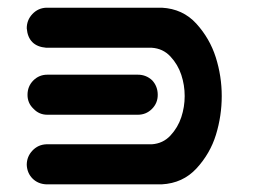

<svg xmlns="http://www.w3.org/2000/svg" viewBox="-20 -482 665 501"><path d="M402.3 -461.9Q457 -459 492.2 -420.4Q527.3 -381.8 543 -332.5Q558.6 -283.2 558.6 -231.4Q558.6 -179.7 543.5 -130.4Q528.3 -81.1 492.7 -42.5Q457 -3.9 402.3 -1H100.6Q79.1 -2 64.9 -16.1Q50.8 -30.3 49.8 -51.8Q49.8 -73.2 64.5 -88.9Q79.1 -104.5 100.6 -105.5H376Q405.3 -107.4 424.8 -128.4Q444.3 -149.4 453.1 -176.3Q461.9 -203.1 461.9 -231.4Q461.9 -259.8 453.1 -286.6Q444.3 -313.5 424.8 -334.5Q405.3 -355.5 376 -357.4H100.6Q53.7 -361.3 49.8 -408.2Q49.8 -429.7 64.5 -445.3Q79.1 -460.9 100.6 -461.9ZM51.8 -234.4Q51.8 -256.8 66.9 -272Q82 -287.1 103.5 -287.1H339.8Q361.3 -287.1 377 -272.5Q391.6 -256.8 391.6 -234.4Q391.6 -212.9 376.5 -197.8Q361.3 -182.6 339.8 -182.6H103.5Q82 -182.6 67.4 -198.2Q51.8 -212.9 51.8 -234.4Z"/></svg>

Font: Nico Moji
Style: Regular
Weight: 400
Version: Version 1.02